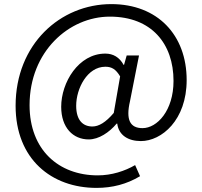

<svg xmlns="http://www.w3.org/2000/svg" viewBox="-20 -742 986 935"><path d="M450 173C527 173 597 155 662 116L638 62C588 91 524 112 456 112C266 112 124 -12 124 -230C124 -491 316 -661 515 -661C718 -661 825 -529 825 -348C825 -203 745 -118 674 -118C613 -118 592 -159 613 -249L657 -472H597L584 -426H582C562 -463 531 -481 493 -481C362 -481 278 -340 278 -222C278 -120 336 -63 412 -63C461 -63 512 -97 548 -140H551C558 -83 605 -55 666 -55C767 -55 889 -157 889 -352C889 -572 747 -722 522 -722C273 -722 56 -526 56 -227C56 33 231 173 450 173ZM430 -126C385 -126 351 -155 351 -227C351 -311 405 -417 493 -417C524 -417 544 -405 565 -370L534 -192C495 -146 461 -126 430 -126Z"/></svg>

Font: DAIFUKU Sans JP
Style: Regular
Weight: 400
Designer: Original font ‘Source Han Sans JP’ : Ryoko NISHIZUKA  (kana, bopomofo & ideographs); Paul D. Hunt (Latin, Greek & Cyrill
Foundry: Daifuku
Version: Version 1.001